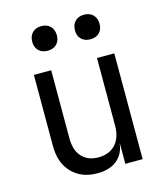

<svg xmlns="http://www.w3.org/2000/svg" viewBox="-116 -866 832 964"><g transform="rotate(-15 300.0 -383.5)"><path d="M411 -649Q382 -649 364.5 -666Q347 -683 347 -712Q347 -742 364.5 -759.5Q382 -777 411 -777Q440 -777 457.5 -759.5Q475 -742 475 -712Q475 -683 457.5 -666Q440 -649 411 -649ZM189 -649Q160 -649 142.5 -666Q125 -683 125 -712Q125 -742 142.5 -759.5Q160 -777 189 -777Q218 -777 235.5 -759.5Q253 -742 253 -712Q253 -683 235.5 -666Q218 -649 189 -649ZM508 -550V0H418V-105H399L418 -126Q418 -62 379 -26Q340 10 271 10Q189 10 139.5 -41Q90 -92 90 -180V-550H180V-196Q180 -133 211.5 -99.5Q243 -66 297 -66Q353 -66 385.5 -101Q418 -136 418 -200V-550Z"/></g></svg>

Font: Atlassian Mono
Style: Regular
Weight: 400
Monospace: yes
Designer: Philipp Nurullin, Konstantin Bulenkov
Foundry: Modifications by Atlassian Pty Ltd, manufactured by JetBrains
Version: Version 2.304